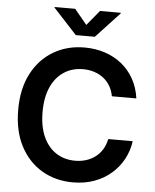

<svg xmlns="http://www.w3.org/2000/svg" viewBox="-62 -998 859 1061"><g transform="rotate(5 367.5 -467.5)"><path d="M382.3 10.3Q285.6 10.3 209.7 -34.4Q133.8 -79.1 90.1 -162.8Q46.4 -246.6 46.4 -363.3Q46.4 -481 90.3 -564.7Q134.3 -648.4 210.2 -693.1Q286.1 -737.8 382.3 -737.8Q442.9 -737.8 495.4 -720.5Q547.9 -703.1 588.9 -670.2Q629.9 -637.2 656.5 -589.8Q683.1 -542.5 691.4 -482.4H555.7Q549.8 -514.6 534.7 -539.8Q519.5 -564.9 496.8 -582.3Q474.1 -599.6 445.6 -608.6Q417 -617.7 384.3 -617.7Q324.2 -617.7 278.3 -587.6Q232.4 -557.6 207 -500.7Q181.6 -443.8 181.6 -363.3Q181.6 -282.2 207.3 -225.6Q232.9 -168.9 278.6 -139.4Q324.2 -109.9 383.8 -109.9Q416.5 -109.9 445.1 -118.9Q473.6 -127.9 496.3 -145.3Q519 -162.6 534.4 -187.7Q549.8 -212.9 556.2 -245.1H691.9Q684.6 -191.4 659.7 -145.3Q634.8 -99.1 594.5 -64Q554.2 -28.8 500.5 -9.3Q446.8 10.3 382.3 10.3ZM311.5 -946.3 380.4 -862.8 449.2 -946.3H564.5V-942.9L433.1 -801.8H327.6L197.3 -942.9V-946.3Z"/></g></svg>

Font: V-Inter
Style: SemiBold-600
Weight: 600
Designer: Rasmus Andersson
Foundry: rsms
Version: Version 4.000;git-4146feb